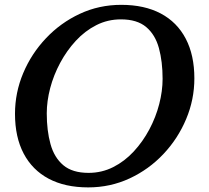

<svg xmlns="http://www.w3.org/2000/svg" viewBox="-20 -782 887 813"><path d="M493.5 -761.5 492 -700Q560.5 -700 599 -667.5Q637.5 -635 653 -578Q668.5 -521 668.5 -448Q668.5 -396.5 654.2 -341.2Q640 -286 612.5 -234.2Q585 -182.5 546.5 -140.8Q508 -99 459.5 -74.5Q411 -50 355 -50L353.5 11.5Q447 11.5 528.8 -26.5Q610.5 -64.5 672 -129.8Q733.5 -195 768.2 -277.8Q803 -360.5 803 -450Q803 -548.5 766.5 -618.2Q730 -688 660.8 -724.8Q591.5 -761.5 493.5 -761.5ZM353.5 11.5 355 -50Q286.5 -50 248 -82.5Q209.5 -115 193.8 -172Q178 -229 178 -302Q178 -353.5 192.5 -408.8Q207 -464 234.8 -515.8Q262.5 -567.5 301 -609.2Q339.5 -651 387.8 -675.5Q436 -700 492 -700L493.5 -761.5Q399.5 -761.5 318 -723.5Q236.5 -685.5 174.8 -620.2Q113 -555 78.2 -472.2Q43.5 -389.5 43.5 -300Q43.5 -201.5 80.2 -131.8Q117 -62 186.2 -25.2Q255.5 11.5 353.5 11.5Z"/></svg>

Font: Besley Medium
Style: Italic
Weight: 500
Italic angle: -13°
Designer: Owen Earl
Foundry: indestructible type*
Version: Version 2.001